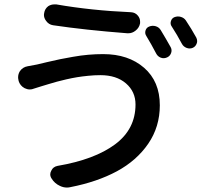

<svg xmlns="http://www.w3.org/2000/svg" viewBox="-20 -804 969 864"><path d="M638.7 -641.6Q630.9 -653.3 634.8 -666.5Q638.7 -679.7 651.4 -684.6Q666 -690.4 680.7 -686Q695.3 -681.6 703.1 -668.9Q725.6 -631.8 748 -591.8Q754.9 -579.1 750 -565.4Q745.1 -551.8 732.4 -545.9Q717.8 -539.1 703.6 -544.4Q689.5 -549.8 682.6 -563.5Q660.2 -606.4 638.7 -641.6ZM752.9 -684.6Q745.1 -695.3 749 -708.5Q752.9 -721.7 764.6 -726.6Q779.3 -732.4 793.9 -728Q808.6 -723.6 816.4 -711.9Q841.8 -673.8 863.3 -634.8Q867.2 -627 867.2 -619.1Q867.2 -613.3 865.2 -608.4Q860.4 -594.7 847.7 -588.9Q834 -583 819.8 -588.4Q805.7 -593.8 798.8 -606.4Q776.4 -648.4 752.9 -684.6ZM589.8 -334Q589.8 -391.6 546.9 -428.7Q503.9 -465.8 431.6 -465.8Q405.3 -465.8 376.5 -462.9Q347.7 -460 326.7 -456.5Q305.7 -453.1 277.8 -446.8Q250 -440.4 236.3 -436.5Q222.7 -432.6 197.8 -425.3Q172.9 -418 167 -416Q153.3 -412.1 132.8 -405.3Q124 -401.4 114.3 -401.4Q102.5 -401.4 90.8 -407.2Q70.3 -418 63.5 -440.4V-442.4Q61.5 -449.2 61.5 -456.1Q61.5 -470.7 69.3 -483.4Q82 -502 104.5 -505.9Q124 -509.8 146.5 -513.7Q154.3 -515.6 191.4 -524.4Q228.5 -533.2 250.5 -537.6Q272.5 -542 308.1 -548.3Q343.8 -554.7 377.4 -557.6Q411.1 -560.5 444.3 -560.5Q557.6 -560.5 628.4 -499Q699.2 -437.5 699.2 -330.1Q699.2 -233.4 647 -157.2Q594.7 -81.1 505.9 -33.2Q417 14.6 296.9 38.1Q289.1 40 281.2 40Q264.6 40 249 32.2Q225.6 21.5 211.9 -1Q206.1 -9.8 206.1 -19.5Q206.1 -27.3 210.9 -36.1Q218.8 -53.7 239.3 -57.6Q405.3 -85.9 497.6 -154.3Q589.8 -222.7 589.8 -334ZM218.8 -690.4Q199.2 -693.4 187.5 -710Q177.7 -722.7 177.7 -737.3Q177.7 -741.2 178.7 -745.1Q181.6 -764.6 197.3 -776.4Q210 -784.2 224.6 -784.2Q228.5 -784.2 233.4 -784.2Q390.6 -756.8 569.3 -749Q588.9 -748 600.6 -733.4Q610.4 -721.7 610.4 -707Q610.4 -703.1 610.4 -699.2Q606.4 -678.7 589.8 -666Q575.2 -654.3 557.6 -654.3Q555.7 -654.3 552.7 -654.3Q363.3 -668.9 218.8 -690.4Z"/></svg>

Font: Gen Jyuu Gothic P Medium
Style: Regular
Weight: 500
Designer: [Source Han Sans]
Ryoko NISHIZUKA  (kana & ideographs); Paul D. Hunt (Latin, Greek & Cyrillic); Wenlong ZHANG  (bopomofo
Version: Version 1.002.20150607